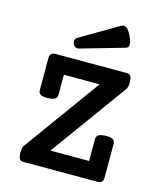

<svg xmlns="http://www.w3.org/2000/svg" viewBox="-119 -899 838 988"><g transform="rotate(15 300.0 -405.5)"><path d="M403.3 -806.6Q410.6 -811 417.5 -811Q422.9 -811 430.7 -807.1Q443.4 -799.8 457.5 -771Q471.7 -742.7 471.7 -725.1Q471.7 -708 458 -704.6L223.6 -637.2Q221.2 -636.2 215.8 -636.2Q208 -636.2 201.7 -641.4Q195.3 -646.5 192.4 -655.3Q189.9 -661.6 189.9 -667Q189.9 -673.8 193.4 -679.7Q196.8 -685.5 203.1 -689ZM424.8 -92.3V-208Q424.8 -224.6 437 -231.9Q449.2 -239.3 476.6 -239.3Q503.4 -239.3 513.2 -232.9Q523.9 -226.1 523.9 -208V-32.2Q523.9 -14.6 516.8 -7.3Q509.8 0 492.7 0H103Q93.8 0 88.1 -2Q82.5 -3.9 79.1 -9.3Q72.3 -18.1 72.3 -44.4Q72.3 -69.8 81.1 -81.5L375 -487.3H184.6V-381.3Q184.6 -364.7 172.4 -357.4Q160.2 -350.1 132.8 -350.1Q106.4 -350.1 96.7 -356.4Q90.8 -359.9 88.1 -366Q85.4 -372.1 85.4 -381.3V-547.4Q85.4 -564.9 92.5 -572.3Q99.6 -579.6 116.7 -579.6H491.7Q500.5 -579.6 506.3 -577.6Q512.2 -575.7 515.6 -570.8Q522.5 -561 522.5 -535.2Q522.5 -510.7 513.2 -498.5L218.8 -92.3Z"/></g></svg>

Font: Courier Prime SemiBold
Style: Regular
Weight: 600
Designer: Alan Dague-Greene
Foundry: Quote-Unquote Apps
Version: Version 1.202